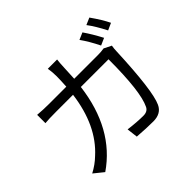

<svg xmlns="http://www.w3.org/2000/svg" viewBox="-187 -1080 1373 1373"><g transform="rotate(-45 500.0 -393.0)"><path d="M715 -591Q751 -591 779 -596L835 -568Q830 -540 830 -519Q814 -132 769 -36Q741 25 662 25Q592 25 501 18L491 -65Q576 -54 640 -54Q683 -54 698 -86Q749 -189 749 -516H469Q422 -141 162 38L89 -21Q148 -52 192 -95Q354 -241 390 -516H222Q142 -516 107 -512V-596Q165 -591 221 -591H397Q401 -655 401 -692Q401 -735 394 -775H488Q484 -747 482 -694Q481 -656 477 -591ZM753 -784Q794 -725 835 -647L781 -623Q741 -704 700 -761ZM863 -824Q918 -746 946 -688L893 -664Q850 -748 810 -801Z"/></g></svg>

Font: 思源黑体R
Style: Regular
Weight: 400
Designer: Ryoko NISHIZUKA  (kana & ideographs); Paul D. Hunt (Latin, Greek & Cyrillic); Wenlong ZHANG  (bopomofo); Sandoll Communi
Foundry: Adobe Systems Incorporated
Version: Version 1.00 June 24, 2014, initial release